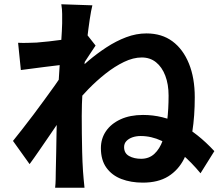

<svg xmlns="http://www.w3.org/2000/svg" viewBox="-20 -831 1040 902"><path d="M922 -17Q880 -68 833.5 -107.5Q787 -147 739 -169.5Q691 -192 641 -192Q620 -192 602.5 -186Q585 -180 574 -168.5Q563 -157 563 -140Q563 -111 586.5 -98Q610 -85 643 -85Q680 -85 705 -108Q730 -131 744.5 -171Q759 -211 765.5 -265Q772 -319 772 -382Q772 -435 756.5 -475.5Q741 -516 713 -538.5Q685 -561 646 -561Q606 -561 562.5 -540Q519 -519 476.5 -485.5Q434 -452 395 -412Q356 -372 325 -333V-482Q356 -512 395.5 -545.5Q435 -579 480 -608.5Q525 -638 572.5 -656Q620 -674 668 -674Q740 -674 790 -637Q840 -600 867.5 -532.5Q895 -465 895 -374Q895 -286 883.5 -212.5Q872 -139 845 -85.5Q818 -32 770.5 -2.5Q723 27 651 27Q595 27 550.5 10Q506 -7 480 -43Q454 -79 454 -135Q454 -180 478 -215Q502 -250 546.5 -270.5Q591 -291 652 -291Q745 -291 827 -248Q909 -205 987 -121ZM284 -528Q268 -526 243 -523Q218 -520 189.5 -516.5Q161 -513 132 -509Q103 -505 78 -502L65 -630Q87 -629 106.5 -629.5Q126 -630 152 -631Q176 -633 209.5 -636.5Q243 -640 277.5 -645Q312 -650 342 -656Q372 -662 389 -668L429 -617Q421 -605 409 -587Q397 -569 385 -550.5Q373 -532 364 -518L305 -330Q289 -307 265.5 -272Q242 -237 215.5 -198.5Q189 -160 164 -123.5Q139 -87 119 -60L41 -169Q60 -193 85 -224.5Q110 -256 136.5 -291.5Q163 -327 189 -362.5Q215 -398 237.5 -429.5Q260 -461 275 -484L277 -510ZM272 -721Q272 -743 272 -765.5Q272 -788 268 -811L414 -806Q408 -783 401.5 -739.5Q395 -696 388.5 -640Q382 -584 376.5 -522.5Q371 -461 367.5 -400Q364 -339 364 -286Q364 -245 364.5 -203Q365 -161 366 -117Q367 -73 370 -26Q371 -13 373 10.5Q375 34 377 51H239Q241 34 241.5 11.5Q242 -11 242 -23Q243 -72 244 -114Q245 -156 245.5 -203Q246 -250 248 -312Q249 -335 251 -370.5Q253 -406 255.5 -448.5Q258 -491 261 -535Q264 -579 266.5 -617.5Q269 -656 270.5 -683.5Q272 -711 272 -721Z"/></svg>

Font: Noto Sans KR
Style: Bold
Weight: 700
Designer: Ryoko NISHIZUKA  (kana, bopomofo & ideographs); Paul D. Hunt (Latin, Greek & Cyrillic); Sandoll Communications , Soo-you
Foundry: Adobe
Version: Version 2.004-H2;hotconv 1.0.118;makeotfexe 2.5.65603